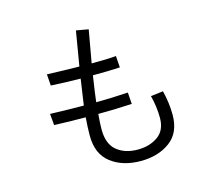

<svg xmlns="http://www.w3.org/2000/svg" viewBox="-113 -913 1226 1095"><g transform="rotate(-15 500.0 -365.5)"><path d="M157.2 -351.6Q280.3 -347.7 355.5 -347.7Q359.4 -377.9 377.9 -501Q314.5 -501 203.1 -506.8L198.2 -574.2Q302.7 -570.3 388.7 -569.3L422.9 -773.4L495.1 -760.7Q494.1 -754.9 460.9 -568.4Q560.5 -568.4 605.5 -573.2L610.4 -504.9Q543.9 -501 450.2 -501Q432.6 -385.7 428.7 -347.7Q505.9 -347.7 617.2 -354.5L622.1 -286.1Q514.6 -280.3 422.9 -280.3Q418 -226.6 418 -189.5Q418 -103.5 465.8 -64.5Q513.7 -25.4 588.9 -25.4Q659.2 -25.4 708 -60.1Q756.8 -94.7 756.8 -168Q756.8 -232.4 739.3 -300.8L812.5 -309.6Q831.1 -235.4 831.1 -166Q831.1 -60.5 761.7 -9.3Q692.4 42 588.9 42Q482.4 42 413.1 -11.2Q343.8 -64.5 343.8 -172.9Q343.8 -218.8 348.6 -280.3Q254.9 -280.3 163.1 -284.2Z"/></g></svg>

Font: Gothic A1
Style: Regular
Weight: 400
Designer: HanYang I&C Co.,Ltd.
Foundry: HanYang I&C Co.,Ltd.
Version: Version 2.50